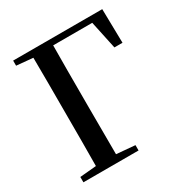

<svg xmlns="http://www.w3.org/2000/svg" viewBox="-169 -870 964 1004"><g transform="rotate(-30 313.0 -367.5)"><path d="M47.9 -704.1V-734.9H585.9L589.8 -529.8H541L504.9 -699.2H269Q268.1 -623 268.1 -546.6Q268.1 -470.2 268.1 -393.1V-335.9L269 -42L380.9 -32.2V0H47.9V-32.2L147 -41Q147.9 -115.2 147.9 -189.7Q147.9 -264.2 147.9 -335.9V-393.1Q147.9 -469.7 147.9 -544.9Q147.9 -620.1 147 -694.8Z"/></g></svg>

Font: Source Han Serif TW SemiBold
Style: Regular
Weight: 600
Designer: Ryoko NISHIZUKA Ë•øÂ°öÊ∂ºÂ≠ê (kana & ideographs); Frank Grie√ühammer (Latin, Greek & Cyrillic); Wenlong ZHANG Âº†ÊñáÈæô 
Foundry: Adobe
Version: Version 2.003;hotconv 1.1.1;makeotfexe 2.6.0